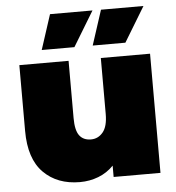

<svg xmlns="http://www.w3.org/2000/svg" viewBox="-54 -818 806 878"><g transform="rotate(-5 349.0 -378.5)"><path d="M648 -547H422V-290C422 -252 414.7 -224.2 400 -206.5C385.3 -188.8 367 -180 345 -180C321.7 -180 304 -188 292 -204C280 -220 274 -246.7 274 -284V-547H48V-245C48 -159.7 69 -95.8 111 -53.5C153 -11.2 208.7 10 278 10C308 10 336.3 4.8 363 -5.5C389.7 -15.8 413 -31.3 433 -52V0H648ZM208 -767 156 -607H306L403 -767ZM442 -767 390 -607H540L637 -767Z"/></g></svg>

Font: Montserrat Custom Black
Style: Regular
Weight: 900
Designer: Julieta Ulanovsky
Foundry: Julieta Ulanovsky
Version: Version 7.200